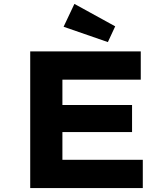

<svg xmlns="http://www.w3.org/2000/svg" viewBox="-20 -963 858 983"><path d="M134.7 0V-700H700.7V-555.2H299.5V-144.8H711.1V0ZM220.7 -286.9V-425.4H656.1V-286.9ZM532.3 -747.5 305.6 -826 360.9 -943 569.8 -828.2Z"/></svg>

Font: Lexend Giga
Style: Regular
Weight: 400
Designer: Bonnie Shaver-Troup, Thomas Jockin
Foundry: Lexend
Version: Version 1.007